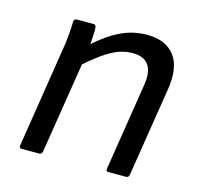

<svg xmlns="http://www.w3.org/2000/svg" viewBox="-80 -587 705 673"><g transform="rotate(15 272.5 -250.0)"><path d="M368 0Q358 0 360 -10L410 -327Q418 -377 400.5 -401Q383 -425 343 -425Q317 -425 291 -415.5Q265 -406 234 -383.5Q203 -361 160 -323L173 -400Q222 -448 271 -474Q320 -500 375 -500Q444 -500 476 -457Q508 -414 494 -331L443 -10Q441 0 432 0ZM53 0Q43 0 45 -10L101 -366Q106 -392 109 -425.5Q112 -459 112 -477Q112 -488 124 -488H182Q187 -488 189.5 -486Q192 -484 193 -478Q194 -470 193 -453Q192 -436 191 -417.5Q190 -399 188 -386L185 -368L128 -10Q127 -6 124.5 -3Q122 0 117 0Z"/></g></svg>

Font: Sofia Sans Hairline
Style: Italic
Weight: 1
Italic angle: -9°
Designer: Botio Nikoltchev, Ani Petrova
Foundry: lettersoup
Version: Version 4.102